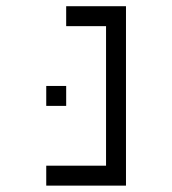

<svg xmlns="http://www.w3.org/2000/svg" viewBox="-20 -582 540 602"><path d="M375 0H125V-62.5H312.5V-500H187.5V-562.5H375ZM125 -312.5H187.5V-250H125Z"/></svg>

Font: 寒蝉点阵体 16px
Style: Regular
Weight: 400
Designer: Designed by Warren2060
Foundry: ChillType
Version: Version 1.000